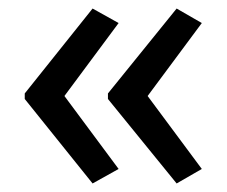

<svg xmlns="http://www.w3.org/2000/svg" viewBox="-20 -733 531 450"><path d="M38 -514V-501L197 -303L258 -337L131 -508L258 -679L197 -713ZM233 -514V-501L394 -303L453 -337L326 -508L453 -679L394 -713Z"/></svg>

Font: Noto Sans Khmer UI SemiCondensed
Style: Regular
Weight: 400
Width: 4
Designer: Danh Hong and the Monotype Design Team
Foundry: Monotype Imaging Inc.
Version: Version 2.002